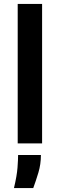

<svg xmlns="http://www.w3.org/2000/svg" viewBox="-20 -729 304 976"><path d="M70 0V-709H194V0ZM51 227Q66 164 69 123Q72 82 72 59H188Q188 106 175 149Q162 192 149 227Z"/></svg>

Font: Bricolage Grotesque 17pt SemiBold
Style: Regular
Weight: 600
Version: Version 1.001;gftools[0.9.33.dev8+g029e19f]